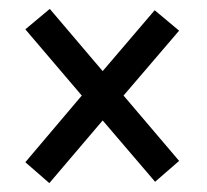

<svg xmlns="http://www.w3.org/2000/svg" viewBox="-20 -575 465 432"><path d="M91 -163 211 -304 329 -166 383 -213 258 -360 383 -506 328 -552 211 -415 92 -555 37 -509 164 -360 37 -210Z"/></svg>

Font: Noto Serif Myanmar ExtraCondensed Black
Style: Regular
Weight: 900
Width: 2
Designer: Ben Mitchell and the Monotype Design Team
Foundry: Monotype Imaging Inc.
Version: Version 2.106